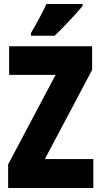

<svg xmlns="http://www.w3.org/2000/svg" viewBox="-20 -947 511 967"><path d="M396 -917V-927H214C193 -883 168 -834 136 -781V-767H255C305 -814 368 -883 396 -917ZM450 0V-146H206L444 -595V-714H26V-570H260L21 -119V0Z"/></svg>

Font: Noto Sans Armenian ExtraCondensed Black
Style: Regular
Weight: 900
Width: 2
Designer: Monotype Design Team
Foundry: Monotype Imaging Inc.
Version: Version 2.008